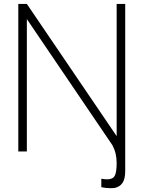

<svg xmlns="http://www.w3.org/2000/svg" viewBox="-20 -770 730 976"><path d="M616.5 -750V99Q616.5 140.5 602.5 160.2Q588.5 180 562.5 185.5Q557.5 186 551.5 186.2Q545.5 186.5 537.5 186.5Q528 186.5 517.2 185.2Q506.5 184 495 181.5V138.5Q511.5 141.5 525 141.5Q554 141.5 563.5 123Q573 105.5 573 57.5Q573 7.5 551 -32.5L116.5 -673V0H73V-750H116.5L573 -78V-750Z"/></svg>

Font: Russisch Sans ExtraLight
Style: Regular
Weight: 200
Width: 4
Designer: Michael Sharanda (font) & Cristiano Sobral (main changes)
Foundry: Michael Sharanda
Version: Version 2.00;September 8, 2020;FontCreator 13.0.0.2681 64-bi